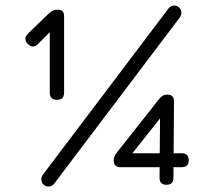

<svg xmlns="http://www.w3.org/2000/svg" viewBox="-20 -680 778 704"><path d="M189 -314Q162.5 -314 162.5 -340V-578.5L182 -581.5L119 -518.5Q100.5 -500 82 -519Q64 -538 82 -556L159.5 -631Q167.5 -638.5 174.5 -641.5Q181.5 -644.5 192 -644.5Q215 -644.5 215 -621.5V-340Q215 -314 189 -314ZM158 4Q147 4 139.2 -3.5Q131.5 -11 131.5 -22Q131.5 -27 133 -31Q134.5 -35 136.5 -38.5L597.5 -648.5Q605.5 -659.5 619 -659.5Q630 -659.5 637.5 -651.8Q645 -644 645 -633Q645 -629 643.5 -624.8Q642 -620.5 640 -617L179 -7Q171 4 158 4ZM590.5 -2.5Q565 -2.5 565 -28L567 -273L590 -275L446 -93.5L439.5 -118H646.5Q672 -118 672 -92.5Q672 -67 646.5 -67H422.5Q397 -67 397 -92.5Q397 -106.5 408 -120L563.5 -317Q570 -325.5 577 -329.2Q584 -333 594.5 -333Q618 -333 618 -307.5L616 -28Q616 -2.5 590.5 -2.5Z"/></svg>

Font: Jura Light
Style: Regular
Weight: 400
Version: Version 5.106